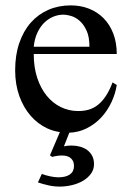

<svg xmlns="http://www.w3.org/2000/svg" viewBox="-20 -481 484 717"><path d="M331.1 131.8Q331.1 151.9 319.8 167.5Q308.6 183.1 290.5 193.8Q272.5 204.6 249.3 210.2Q226.1 215.8 202.6 215.8Q182.1 215.8 161.1 211.2Q140.1 206.5 121.6 200.2L136.2 168.5Q142.6 170.9 150.6 173.3Q158.7 175.8 167.2 177.5Q175.8 179.2 183.6 180.2Q191.4 181.2 197.8 181.2Q225.6 181.2 241 170.4Q256.3 159.7 256.3 138.7Q256.3 121.6 246.3 111.6Q236.3 101.6 219.7 100.1Q208 99.1 196.3 100.6Q184.6 102.1 174.8 105L166.5 99.1L203.6 12.2Q179.2 8.8 156.7 -1.5Q121.1 -18.1 94.5 -48.6Q67.9 -79.1 52.2 -122.3Q36.6 -165.5 36.6 -218.8Q36.6 -275.4 52 -320.3Q67.4 -365.2 95 -396.5Q122.6 -427.7 160.6 -444.3Q198.7 -460.9 244.1 -460.9Q281.2 -460.9 312.7 -448.5Q344.2 -436 367.2 -412.6Q390.1 -389.2 403.1 -355.5Q416 -321.8 416 -279.3H106Q106 -229.5 119.1 -189.9Q132.3 -150.4 154.8 -123Q177.2 -95.7 206.8 -81.3Q236.3 -66.9 269 -66.4Q291 -65.9 309.8 -71Q328.6 -76.2 344.7 -88.6Q360.8 -101.1 374.8 -121.8Q388.7 -142.6 400.4 -173.3L416 -163.6Q411.1 -130.9 396 -98.9Q380.9 -66.9 357.4 -41.7Q334 -16.6 302.2 -1Q273.4 13.2 238.8 14.6L218.8 65.4Q231.9 62.5 247.6 62.5Q263.7 62.5 278.8 66.7Q293.9 70.8 305.4 79.1Q316.9 87.4 324 100.6Q331.1 113.8 331.1 131.8ZM314 -306.6Q314 -343.8 303.2 -366.9Q292.5 -390.1 277.3 -403.3Q262.2 -416.5 245.6 -421.4Q229 -426.3 216.8 -426.3Q197.3 -426.3 178.5 -418.5Q159.7 -410.6 144.5 -395.5Q129.4 -380.4 119.1 -357.9Q108.9 -335.4 106 -306.6Z"/></svg>

Font: Doulos SIL Compact
Style: Regular
Weight: 400
Designer: Walt Agee, Victor Gaultney, Peter Martin, Debbi Hosken
Foundry: SIL International
Version: Version 4.110; 2011; Maintenance release ; LnSpcTght